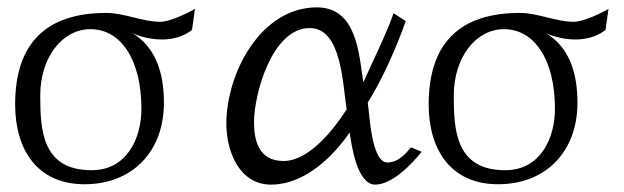

<svg xmlns="http://www.w3.org/2000/svg" viewBox="-20 -484 1689 520"><path d="M21 -201C21 -81 79 15 209 15C338 15 424 -73 424 -206C424 -291 399 -359 337 -395C344 -391 378 -377 419 -377C447 -377 478 -385 500 -403L508 -460C486 -447 439 -425 414 -425C365 -425 317 -449 268 -449C104 -449 21 -366 21 -201ZM89 -226C89 -326 147 -405 225 -405C307 -405 363 -323 363 -189C363 -110 324 -23 228 -23C93 -23 89 -134 89 -226Z M593 -149C593 -76 627 16 714 16C803 16 879 -56 927 -125C932 -91 947 16 996 16C1042 16 1095 -39 1122 -73L1093 -85C1076 -64 1057 -44 1029 -44C986 -44 981 -174 976 -206C1018 -274 1052 -352 1079 -427L1046 -448C1022 -382 993 -326 964 -261C952 -340 946 -464 838 -464C685 -464 593 -284 593 -149ZM668 -153C668 -230 717 -408 819 -408C907 -408 908 -250 919 -188C885 -135 818 -48 748 -48C682 -48 668 -101 668 -153Z M1141 -201C1141 -81 1199 15 1329 15C1458 15 1544 -73 1544 -206C1544 -291 1519 -359 1457 -395C1464 -391 1498 -377 1539 -377C1567 -377 1598 -385 1620 -403L1628 -460C1606 -447 1559 -425 1534 -425C1485 -425 1437 -449 1388 -449C1224 -449 1141 -366 1141 -201ZM1209 -226C1209 -326 1267 -405 1345 -405C1427 -405 1483 -323 1483 -189C1483 -110 1444 -23 1348 -23C1213 -23 1209 -134 1209 -226Z"/></svg>

Font: KpMath
Style: Sans
Weight: 400
Version: Version 0.64